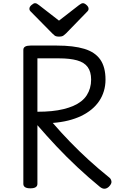

<svg xmlns="http://www.w3.org/2000/svg" viewBox="-20 -1164 736 1201"><path d="M170 14Q148 14 137 7Q126 0 126 -14V-852Q126 -866 137.5 -872.5Q149 -879 171 -879H335Q440 -879 507.5 -858.5Q575 -838 607.5 -791Q640 -744 640 -666Q640 -629 630 -595Q620 -561 600.5 -532Q581 -503 552.5 -479.5Q524 -456 487.5 -438.5Q451 -421 406.5 -410Q362 -399 310 -395Q361 -336 417.5 -277.5Q474 -219 535.5 -163Q597 -107 663 -54Q674 -46 677 -30.5Q680 -15 661 4Q648 16 634 16.5Q620 17 605 5Q533 -54 464 -118.5Q395 -183 332.5 -249.5Q270 -316 214 -381V-14Q214 0 203 7Q192 14 170 14ZM214 -465Q262 -465 302.5 -469Q343 -473 377.5 -481.5Q412 -490 439.5 -502Q467 -514 488 -530.5Q509 -547 522.5 -568Q536 -589 543 -613.5Q550 -638 550 -666Q550 -715 528.5 -744.5Q507 -774 462 -786.5Q417 -799 349 -799H214ZM499 -1144Q509 -1144 521.5 -1132.5Q534 -1121 534 -1110Q534 -1108 533.5 -1104Q533 -1100 528 -1094L393 -955Q386 -949 377.5 -942Q369 -935 349 -935Q330 -935 321.5 -942Q313 -949 307 -955L170 -1094Q165 -1100 164.5 -1104Q164 -1108 164 -1110Q164 -1121 177 -1132.5Q190 -1144 199 -1144Q206 -1144 211.5 -1140.5Q217 -1137 224 -1132L349 -1035L474 -1132Q482 -1137 487 -1140.5Q492 -1144 499 -1144Z"/></svg>

Font: Playwrite HR Lijeva
Style: Regular
Weight: 400
Designer: Veronika Burian, José Scaglione
Foundry: TypeTogether
Version: Version 1.002